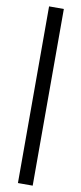

<svg xmlns="http://www.w3.org/2000/svg" viewBox="-113 -895 478 1127"><g transform="rotate(10 126.5 -331.5)"><path d="M171 -858V195H83V-858Z"/></g></svg>

Font: Playfair Display
Style: Bold
Weight: 700
Designer: Claus Eggers Sørensen
Foundry: Claus Eggers Sørensen
Version: Version 1.203